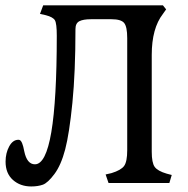

<svg xmlns="http://www.w3.org/2000/svg" viewBox="-39 -670 688 703"><path d="M237.3 -563.5Q237.3 -585 251.5 -592.3Q265.6 -599.6 293.9 -599.6H369.1Q404.3 -599.6 415.5 -585.9Q426.8 -572.3 426.8 -530.3V-120.1Q426.8 -78.1 415.5 -62.5Q404.3 -46.9 369.1 -36.1L347.7 -31.2L358.4 0H581.1L589.8 -29.3L571.3 -34.2Q538.1 -43.9 527.3 -59.1Q516.6 -74.2 516.6 -114.3V-468.8Q516.6 -566.4 557.6 -619.1L569.3 -635.7L557.6 -650.4H119.1L107.4 -619.1L128.9 -614.3Q155.3 -607.4 162.1 -595.7Q168.9 -584 168.9 -539.1Q168.9 -68.4 88.9 -68.4Q59.6 -68.4 49.8 -116.2Q43 -153.3 33.2 -157.2Q31.2 -158.2 28.3 -158.2Q7.8 -158.2 -5.4 -133.8Q-18.6 -109.4 -18.6 -78.1Q-18.6 -35.2 8.3 -11.2Q35.2 12.7 75.2 12.7Q99.6 12.7 117.7 6.3Q135.7 0 160.2 -32.7Q184.6 -65.4 199.7 -123Q214.8 -180.7 226.1 -293.5Q237.3 -406.2 237.3 -563.5Z"/></svg>

Font: Kurale
Style: Regular
Weight: 400
Version: 1.0; ttfautohint (v1.3)